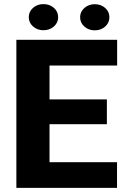

<svg xmlns="http://www.w3.org/2000/svg" viewBox="-20 -902 601 922"><path d="M542 -123V0H58.6V-710.9H542.5V-587.4H217.8V-424.8H493.2V-305.7H217.8V-123ZM118.2 -819.3Q118.2 -846.2 138.7 -864.3Q159.2 -882.3 188.5 -882.3Q218.3 -882.3 238.8 -864.3Q259.3 -846.2 259.3 -819.3Q259.3 -793 238.8 -774.9Q218.3 -756.8 188.5 -756.8Q159.2 -756.8 138.7 -774.9Q118.2 -793 118.2 -819.3ZM364.7 -819.3Q364.7 -845.7 385.3 -863.8Q405.8 -881.8 435.1 -881.8Q464.8 -881.8 485.1 -863.8Q505.4 -845.7 505.4 -819.3Q505.4 -792.5 485.1 -774.4Q464.8 -756.3 435.1 -756.3Q405.8 -756.3 385.3 -774.4Q364.7 -792.5 364.7 -819.3Z"/></svg>

Font: Vazirmatn RD UI ExtraBold
Style: Regular
Weight: 800
Designer: Saber Rastikerdar
Foundry: Saber Rastikerdar
Version: Version 33.003